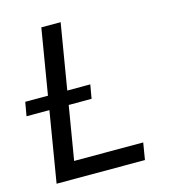

<svg xmlns="http://www.w3.org/2000/svg" viewBox="-123 -814 794 901"><g transform="rotate(-15 274.5 -363.5)"><path d="M40.5 0H469.8L483.3 -82H147.7L191.1 -342.3H302.2L313.9 -409.4H202.1L255 -727.3H161.2L108.3 -409.4H-2.1L-13.8 -342.3H97.3Z"/></g></svg>

Font: Margiela Sans Text
Style: Italic
Weight: 400
Italic angle: -9.39999°
Designer: Stefan Endress, Andreas Faust
Version: Version 1.100;FEAKit 1.0